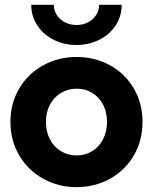

<svg xmlns="http://www.w3.org/2000/svg" viewBox="-20 -770 636 798"><path d="M23.4 -263.7Q23.4 -341.3 60.3 -402.8Q97.2 -464.4 159.9 -498.8Q222.7 -533.2 297.9 -533.2Q374.5 -533.2 437 -498.8Q499.5 -464.4 535.9 -402.8Q572.3 -341.3 572.3 -263.7Q572.3 -185.5 535.9 -123.5Q499.5 -61.5 436.8 -26.9Q374 7.8 297.9 7.8Q222.7 7.8 159.9 -26.9Q97.2 -61.5 60.3 -123.5Q23.4 -185.5 23.4 -263.7ZM424.8 -263.7Q424.8 -303.2 408.7 -334.5Q392.6 -365.7 364 -383.5Q335.4 -401.4 298.8 -401.4Q262.7 -401.4 233.4 -383.8Q204.1 -366.2 187.5 -335Q170.9 -303.7 170.9 -263.7Q170.9 -222.7 187.5 -190.9Q204.1 -159.2 233.2 -141.6Q262.2 -124 297.9 -124Q334 -124 362.8 -141.6Q391.6 -159.2 408.2 -190.9Q424.8 -222.7 424.8 -263.7ZM109.9 -750H203.6Q203.6 -726.6 216.3 -707.3Q229 -688 250.5 -677Q272 -666 298.3 -666Q324.2 -666 345.5 -677Q366.7 -688 379.4 -707.3Q392.1 -726.6 392.1 -750H485.8Q485.8 -703.6 461.2 -665.3Q436.5 -627 393.3 -605Q350.1 -583 298.3 -583Q245.6 -583 202.4 -605Q159.2 -627 134.5 -665.3Q109.9 -703.6 109.9 -750Z"/></svg>

Font: Reddit Sans Fudge ExtraBold
Style: Regular
Weight: 800
Designer: Stephen Hutchings
Foundry: Reddit
Version: Version 1.011